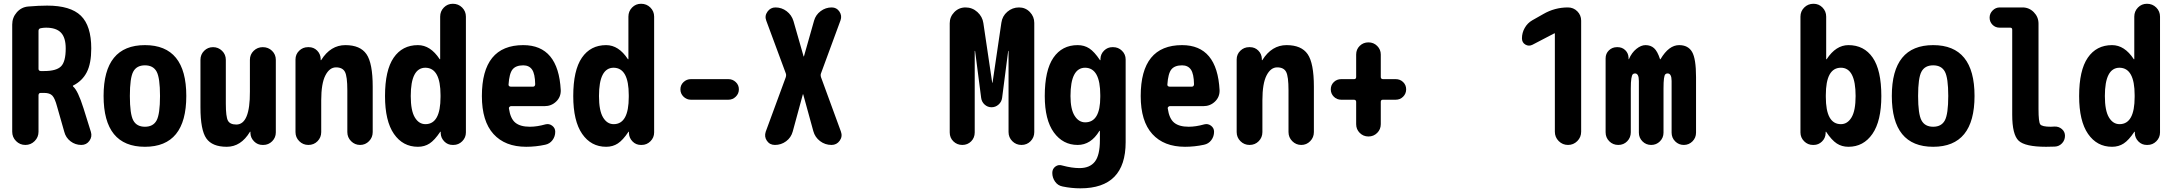

<svg xmlns="http://www.w3.org/2000/svg" viewBox="-20 -770 11540 1020"><path d="M214.8 -392.6Q279.3 -392.6 304.2 -417.5Q329.1 -442.4 329.1 -512.7Q329.1 -570.3 303.7 -596.7Q278.3 -623 224.6 -623Q210 -623 196.3 -620.1Q185.5 -618.2 184.6 -607.4V-404.3Q184.6 -393.6 196.3 -392.6ZM423.8 -194.3 462.9 -69.3Q470.7 -43.9 455.1 -22Q439.5 0 412.1 0Q379.9 0 354.5 -19.5Q329.1 -39.1 321.3 -70.3L283.2 -204.1Q271.5 -248 257.8 -262.2Q244.1 -276.4 214.8 -276.4H196.3Q185.5 -276.4 184.6 -264.6V-70.3Q184.6 -41 164.1 -20.5Q143.6 0 114.7 0Q85.9 0 65.4 -20.5Q44.9 -41 44.9 -70.3V-639.6Q44.9 -676.8 69.3 -704.6Q93.8 -732.4 129.9 -735.4Q186.5 -740.2 230.5 -740.2Q354.5 -740.2 409.7 -686.5Q464.8 -632.8 464.8 -512.7Q464.8 -432.6 440.9 -386.2Q417 -339.8 368.2 -315.4Q367.2 -315.4 367.2 -313.5Q367.2 -312.5 368.2 -310.5Q393.6 -290 423.8 -194.3Z M688 -130.4Q706.1 -96.7 750 -96.7Q793.9 -96.7 812 -130.4Q830.1 -164.1 830.1 -260.3Q830.1 -356.4 812 -389.6Q793.9 -422.9 750 -422.9Q706.1 -422.9 688 -389.6Q669.9 -356.4 669.9 -260.3Q669.9 -164.1 688 -130.4ZM530.3 -260.3Q530.3 -530.3 750 -530.3Q969.7 -530.3 969.7 -260.3Q969.7 9.8 750 9.8Q530.3 9.8 530.3 -260.3Z M1376 -519.5Q1405.3 -519.5 1425.3 -500Q1445.3 -480.5 1445.3 -452.1V-66.4Q1445.3 -39.1 1425.8 -19.5Q1406.2 0 1378.9 0H1375Q1348.6 0 1330.1 -18.6Q1311.5 -37.1 1310.5 -61.5V-69.3Q1310.5 -70.3 1309.6 -70.3Q1307.6 -70.3 1307.6 -69.3Q1259.8 9.8 1184.6 9.8Q1107.4 9.8 1076.2 -34.7Q1044.9 -79.1 1044.9 -200.2V-452.1Q1044.9 -480.5 1064.5 -500Q1084 -519.5 1111.8 -519.5Q1139.6 -519.5 1159.7 -500Q1179.7 -480.5 1179.7 -452.1V-219.7Q1179.7 -149.4 1190.9 -128.9Q1202.1 -108.4 1235.4 -108.4Q1308.6 -108.4 1307.6 -283.2V-452.1Q1307.6 -480.5 1327.6 -500Q1347.7 -519.5 1376 -519.5Z M1960 -309.6V-68.4Q1960 -40 1940.4 -20Q1920.9 0 1893.1 0Q1865.2 0 1845.2 -20Q1825.2 -40 1825.2 -68.4V-290Q1825.2 -364.3 1812.5 -388.2Q1799.8 -412.1 1765.1 -412.1Q1730.5 -412.1 1708.5 -369.1Q1686.5 -326.2 1686.5 -237.3V-68.4Q1686.5 -40 1667 -20Q1647.5 0 1618.2 0Q1589.8 0 1569.8 -20Q1549.8 -40 1549.8 -68.4V-454.1Q1549.8 -481.4 1569.3 -500.5Q1588.9 -519.5 1616.2 -519.5H1620.1Q1646.5 -519.5 1664.6 -501.5Q1682.6 -483.4 1683.6 -458V-451.2Q1683.6 -450.2 1684.6 -450.2Q1686.5 -450.2 1686.5 -451.2Q1736.3 -530.3 1814.9 -530.3Q1893.6 -530.3 1926.8 -482.4Q1960 -434.6 1960 -309.6Z M2320.3 -254.9V-264.6Q2320.3 -409.2 2240.2 -410.2Q2162.1 -410.2 2162.1 -259.8Q2162.1 -182.6 2183.6 -146.5Q2205.1 -110.4 2240.2 -110.4Q2320.3 -110.4 2320.3 -254.9ZM2385.7 -750Q2415 -750 2435.1 -730Q2455.1 -710 2455.1 -681.6V-66.4Q2455.1 -39.1 2435.5 -19.5Q2416 0 2388.7 0H2384.8Q2358.4 0 2340.3 -18.6Q2322.3 -37.1 2321.3 -61.5V-69.3Q2321.3 -70.3 2320.3 -70.3Q2318.4 -70.3 2318.4 -69.3Q2289.1 -25.4 2262.2 -7.8Q2235.4 9.8 2200.2 9.8Q2120.1 9.8 2072.8 -58.6Q2025.4 -127 2025.4 -259.8Q2025.4 -396.5 2071.3 -463.4Q2117.2 -530.3 2200.2 -530.3Q2266.6 -530.3 2315.4 -456.1Q2315.4 -455.1 2317.4 -455.1Q2318.4 -455.1 2318.4 -456.1V-681.6Q2318.4 -710 2337.9 -730Q2357.4 -750 2385.7 -750Z M2811.5 -309.6Q2822.3 -309.6 2823.2 -322.3Q2822.3 -377.9 2806.6 -400.4Q2791 -422.9 2759.8 -422.9Q2720.7 -422.9 2703.1 -401.4Q2685.5 -379.9 2681.6 -320.3Q2681.6 -310.5 2693.4 -309.6ZM2759.8 -530.3Q2946.3 -530.3 2959 -291Q2960 -254.9 2934.6 -230.5Q2909.2 -206.1 2873 -206.1H2694.3Q2690.4 -206.1 2686.5 -202.1Q2682.6 -198.2 2683.6 -194.3Q2691.4 -139.6 2717.8 -118.2Q2744.1 -96.7 2794.9 -96.7Q2833 -96.7 2877.9 -109.4Q2897.5 -114.3 2913.6 -102.1Q2929.7 -89.8 2929.7 -70.3Q2929.7 -44.9 2915 -25.4Q2900.4 -5.9 2876 -1Q2826.2 9.8 2775.4 9.8Q2663.1 9.8 2601.6 -58.1Q2540 -126 2540 -259.8Q2540 -530.3 2759.8 -530.3Z M3320.3 -254.9V-264.6Q3320.3 -409.2 3240.2 -410.2Q3162.1 -410.2 3162.1 -259.8Q3162.1 -182.6 3183.6 -146.5Q3205.1 -110.4 3240.2 -110.4Q3320.3 -110.4 3320.3 -254.9ZM3385.7 -750Q3415 -750 3435.1 -730Q3455.1 -710 3455.1 -681.6V-66.4Q3455.1 -39.1 3435.5 -19.5Q3416 0 3388.7 0H3384.8Q3358.4 0 3340.3 -18.6Q3322.3 -37.1 3321.3 -61.5V-69.3Q3321.3 -70.3 3320.3 -70.3Q3318.4 -70.3 3318.4 -69.3Q3289.1 -25.4 3262.2 -7.8Q3235.4 9.8 3200.2 9.8Q3120.1 9.8 3072.8 -58.6Q3025.4 -127 3025.4 -259.8Q3025.4 -396.5 3071.3 -463.4Q3117.2 -530.3 3200.2 -530.3Q3266.6 -530.3 3315.4 -456.1Q3315.4 -455.1 3317.4 -455.1Q3318.4 -455.1 3318.4 -456.1V-681.6Q3318.4 -710 3337.9 -730Q3357.4 -750 3385.7 -750Z M3849.6 -349.6Q3872.1 -349.6 3888.7 -334Q3905.3 -318.4 3905.3 -295.4Q3905.3 -272.5 3888.7 -256.3Q3872.1 -240.2 3849.6 -240.2H3650.4Q3627.9 -240.2 3611.3 -256.3Q3594.7 -272.5 3594.7 -295.4Q3594.7 -318.4 3611.3 -334Q3627.9 -349.6 3650.4 -349.6Z M4341.8 -359.4 4447.3 -71.3Q4457 -44.9 4440.9 -22.5Q4424.8 0 4397.5 0Q4363.3 0 4336.4 -20.5Q4309.6 -41 4300.8 -73.2L4247.1 -268.6Q4247.1 -269.5 4246.1 -269.5Q4245.1 -269.5 4245.1 -268.6L4191.4 -71.3Q4182.6 -39.1 4156.2 -19.5Q4129.9 0 4096.7 0Q4069.3 0 4054.2 -22Q4039.1 -43.9 4047.9 -70.3L4154.3 -359.4Q4158.2 -372.1 4154.3 -380.9L4050.8 -660.2Q4041 -685.5 4057.1 -708Q4073.2 -730.5 4099.6 -730.5Q4132.8 -730.5 4159.2 -710.4Q4185.5 -690.4 4195.3 -658.2L4249 -470.7Q4249 -469.7 4250 -469.7Q4251 -469.7 4251 -470.7L4304.7 -660.2Q4313.5 -691.4 4339.8 -710.9Q4366.2 -730.5 4398.4 -730.5Q4424.8 -730.5 4439.5 -708.5Q4454.1 -686.5 4445.3 -662.1L4341.8 -380.9Q4337.9 -372.1 4341.8 -359.4Z M5393.6 -730.5Q5427.7 -730.5 5451.2 -706.1Q5474.6 -681.6 5474.6 -648.4V-68.4Q5474.6 -40 5455.1 -20Q5435.5 0 5406.7 0Q5377.9 0 5357.9 -20Q5337.9 -40 5337.9 -68.4V-499Q5337.9 -500 5336.9 -500Q5335.9 -500 5335.9 -499L5303.7 -250Q5300.8 -228.5 5284.7 -214.4Q5268.6 -200.2 5247.6 -200.2Q5226.6 -200.2 5210.9 -214.4Q5195.3 -228.5 5192.4 -250L5160.2 -499Q5160.2 -500 5159.2 -500Q5158.2 -500 5158.2 -499V-66.4Q5158.2 -38.1 5139.2 -19Q5120.1 0 5092.3 0Q5064.5 0 5044.9 -19Q5025.4 -38.1 5025.4 -66.4V-646.5Q5025.4 -680.7 5049.8 -705.6Q5074.2 -730.5 5109.4 -730.5Q5145.5 -730.5 5172.4 -706.1Q5199.2 -681.6 5204.1 -647.5L5251 -331.1Q5251 -330.1 5252 -330.1Q5252.9 -330.1 5252.9 -331.1L5299.8 -649.4Q5304.7 -684.6 5331.5 -707.5Q5358.4 -730.5 5393.6 -730.5Z M5825.2 -254.9V-264.6Q5825.2 -409.2 5745.1 -410.2Q5667 -410.2 5667 -259.8Q5667 -189.5 5689 -154.8Q5710.9 -120.1 5745.1 -120.1Q5825.2 -120.1 5825.2 -254.9ZM5893.6 -519.5Q5920.9 -519.5 5940.4 -500.5Q5960 -481.4 5960 -454.1V-14.6Q5960 230.5 5719.7 230.5Q5671.9 230.5 5625 220.7Q5599.6 215.8 5585 194.8Q5570.3 173.8 5570.3 148.4Q5570.3 127 5586.9 114.7Q5603.5 102.5 5624 109.4Q5674.8 123 5714.8 123Q5769.5 123 5796.4 88.9Q5823.2 54.7 5823.2 -25.4V-74.2Q5823.2 -75.2 5822.3 -75.2Q5820.3 -75.2 5820.3 -74.2Q5775.4 0 5705.1 0Q5627 0 5578.6 -66.4Q5530.3 -132.8 5530.3 -259.8Q5530.3 -396.5 5576.2 -463.4Q5622.1 -530.3 5705.1 -530.3Q5740.2 -530.3 5767.1 -512.7Q5793.9 -495.1 5823.2 -451.2Q5823.2 -450.2 5825.2 -450.2Q5826.2 -450.2 5826.2 -451.2V-458Q5827.1 -483.4 5845.7 -501.5Q5864.3 -519.5 5889.6 -519.5Z M6311.5 -309.6Q6322.3 -309.6 6323.2 -322.3Q6322.3 -377.9 6306.6 -400.4Q6291 -422.9 6259.8 -422.9Q6220.7 -422.9 6203.1 -401.4Q6185.5 -379.9 6181.6 -320.3Q6181.6 -310.5 6193.4 -309.6ZM6259.8 -530.3Q6446.3 -530.3 6459 -291Q6460 -254.9 6434.6 -230.5Q6409.2 -206.1 6373 -206.1H6194.3Q6190.4 -206.1 6186.5 -202.1Q6182.6 -198.2 6183.6 -194.3Q6191.4 -139.6 6217.8 -118.2Q6244.1 -96.7 6294.9 -96.7Q6333 -96.7 6377.9 -109.4Q6397.5 -114.3 6413.6 -102.1Q6429.7 -89.8 6429.7 -70.3Q6429.7 -44.9 6415 -25.4Q6400.4 -5.9 6376 -1Q6326.2 9.8 6275.4 9.8Q6163.1 9.8 6101.6 -58.1Q6040 -126 6040 -259.8Q6040 -530.3 6259.8 -530.3Z M6960 -309.6V-68.4Q6960 -40 6940.4 -20Q6920.9 0 6893.1 0Q6865.2 0 6845.2 -20Q6825.2 -40 6825.2 -68.4V-290Q6825.2 -364.3 6812.5 -388.2Q6799.8 -412.1 6765.1 -412.1Q6730.5 -412.1 6708.5 -369.1Q6686.5 -326.2 6686.5 -237.3V-68.4Q6686.5 -40 6667 -20Q6647.5 0 6618.2 0Q6589.8 0 6569.8 -20Q6549.8 -40 6549.8 -68.4V-454.1Q6549.8 -481.4 6569.3 -500.5Q6588.9 -519.5 6616.2 -519.5H6620.1Q6646.5 -519.5 6664.6 -501.5Q6682.6 -483.4 6683.6 -458V-451.2Q6683.6 -450.2 6684.6 -450.2Q6686.5 -450.2 6686.5 -451.2Q6736.3 -530.3 6814.9 -530.3Q6893.6 -530.3 6926.8 -482.4Q6960 -434.6 6960 -309.6Z M7394.5 -349.6Q7418 -349.6 7434.1 -334Q7450.2 -318.4 7450.2 -295.4Q7450.2 -272.5 7434.1 -256.3Q7418 -240.2 7394.5 -240.2H7326.2Q7315.4 -240.2 7315.4 -228.5V-110.4Q7315.4 -83 7296.4 -64Q7277.3 -44.9 7250 -44.9Q7222.7 -44.9 7203.6 -64Q7184.6 -83 7184.6 -110.4V-228.5Q7184.6 -239.3 7173.8 -240.2H7105.5Q7082 -240.2 7065.9 -256.3Q7049.8 -272.5 7049.8 -295.4Q7049.8 -318.4 7065.9 -334Q7082 -349.6 7105.5 -349.6H7173.8Q7184.6 -349.6 7184.6 -361.3V-480.5Q7184.6 -507.8 7203.6 -526.4Q7222.7 -544.9 7250 -544.9Q7277.3 -544.9 7296.4 -525.9Q7315.4 -506.8 7315.4 -480.5V-361.3Q7315.4 -350.6 7326.2 -349.6Z M8309.6 -730.5Q8338.9 -730.5 8359.4 -710Q8379.9 -689.5 8379.9 -660.2V-70.3Q8379.9 -41 8359.4 -20.5Q8338.9 0 8310.1 0Q8281.2 0 8260.7 -20.5Q8240.2 -41 8240.2 -70.3V-591.8Q8240.2 -592.8 8239.3 -592.8H8237.3L8121.1 -532.2Q8101.6 -522.5 8083.5 -533.2Q8065.4 -543.9 8065.4 -566.4Q8065.4 -595.7 8080.1 -621.6Q8094.7 -647.5 8120.1 -662.1L8178.7 -695.3Q8239.3 -730.5 8309.6 -730.5Z M8900.4 -530.3Q8948.2 -530.3 8969.2 -494.1Q8990.2 -458 8990.2 -360.4V-65.4Q8990.2 -38.1 8971.2 -19Q8952.1 0 8925.3 0Q8898.4 0 8879.4 -19Q8860.4 -38.1 8860.4 -65.4V-339.8Q8860.4 -379.9 8838.9 -379.9Q8831.1 -379.9 8826.7 -375Q8822.3 -370.1 8819.8 -352.5Q8817.4 -335 8817.4 -299.8V-65.4Q8817.4 -38.1 8798.3 -19Q8779.3 0 8752 0Q8724.6 0 8705.6 -19Q8686.5 -38.1 8686.5 -65.4V-339.8Q8686.5 -379.9 8666 -379.9Q8658.2 -379.9 8653.8 -375Q8649.4 -370.1 8646.5 -352.5Q8643.6 -335 8643.6 -299.8V-67.4Q8643.6 -39.1 8624.5 -19.5Q8605.5 0 8577.1 0Q8548.8 0 8529.3 -19.5Q8509.8 -39.1 8509.8 -67.4V-460Q8509.8 -485.4 8527.3 -502.4Q8544.9 -519.5 8570.3 -519.5H8573.2Q8597.7 -519.5 8614.3 -503.4Q8630.9 -487.3 8631.8 -462.9V-456.1Q8631.8 -455.1 8632.8 -455.1Q8633.8 -455.1 8633.8 -456.1Q8648.4 -490.2 8673.3 -510.3Q8698.2 -530.3 8721.7 -530.3Q8749 -530.3 8767.1 -514.2Q8785.2 -498 8798.8 -456.1Q8798.8 -455.1 8799.8 -455.1Q8801.8 -455.1 8801.8 -456.1Q8845.7 -530.3 8900.4 -530.3Z M9759.8 -110.4Q9794.9 -110.4 9816.4 -146.5Q9837.9 -182.6 9837.9 -259.8Q9837.9 -410.2 9759.8 -410.2Q9679.7 -410.2 9679.7 -264.6V-254.9Q9679.7 -110.4 9759.8 -110.4ZM9799.8 -530.3Q9882.8 -530.3 9928.7 -463.9Q9974.6 -397.5 9974.6 -259.8Q9974.6 -127 9927.2 -58.6Q9879.9 9.8 9799.8 9.8Q9764.6 9.8 9737.8 -7.8Q9710.9 -25.4 9681.6 -69.3Q9681.6 -70.3 9679.7 -70.3Q9678.7 -70.3 9678.7 -69.3V-61.5Q9677.7 -36.1 9659.2 -18.1Q9640.6 0 9615.2 0H9611.3Q9584 0 9564.5 -19.5Q9544.9 -39.1 9544.9 -66.4V-681.6Q9544.9 -710 9564.9 -730Q9585 -750 9614.3 -750Q9642.6 -750 9662.1 -730Q9681.6 -710 9681.6 -681.6V-456.1Q9681.6 -455.1 9682.6 -455.1Q9684.6 -455.1 9684.6 -456.1Q9733.4 -530.3 9799.8 -530.3Z M10188 -130.4Q10206.1 -96.7 10250 -96.7Q10293.9 -96.7 10312 -130.4Q10330.1 -164.1 10330.1 -260.3Q10330.1 -356.4 10312 -389.6Q10293.9 -422.9 10250 -422.9Q10206.1 -422.9 10188 -389.6Q10169.9 -356.4 10169.9 -260.3Q10169.9 -164.1 10188 -130.4ZM10030.3 -260.3Q10030.3 -530.3 10250 -530.3Q10469.7 -530.3 10469.7 -260.3Q10469.7 9.8 10250 9.8Q10030.3 9.8 10030.3 -260.3Z M10894.5 -97.7Q10917 -98.6 10933.6 -84.5Q10950.2 -70.3 10950.2 -48.8Q10950.2 -25.4 10934.6 -8.8Q10918.9 7.8 10896.5 8.8Q10881.8 9.8 10849.6 9.8Q10738.3 9.8 10704.1 -22.5Q10669.9 -54.7 10669.9 -160.2V-612.3Q10669.9 -623 10659.2 -623H10603.5Q10580.1 -623 10564.9 -638.7Q10549.8 -654.3 10549.8 -676.3Q10549.8 -698.2 10565.9 -714.4Q10582 -730.5 10603.5 -730.5H10724.6Q10759.8 -730.5 10784.7 -705.1Q10809.6 -679.7 10809.6 -644.5V-190.4Q10809.6 -122.1 10818.8 -109.4Q10828.1 -96.7 10875 -96.7Q10877.9 -96.7 10884.3 -97.2Q10890.6 -97.7 10894.5 -97.7Z M11320.3 -254.9V-264.6Q11320.3 -409.2 11240.2 -410.2Q11162.1 -410.2 11162.1 -259.8Q11162.1 -182.6 11183.6 -146.5Q11205.1 -110.4 11240.2 -110.4Q11320.3 -110.4 11320.3 -254.9ZM11385.7 -750Q11415 -750 11435.1 -730Q11455.1 -710 11455.1 -681.6V-66.4Q11455.1 -39.1 11435.5 -19.5Q11416 0 11388.7 0H11384.8Q11358.4 0 11340.3 -18.6Q11322.3 -37.1 11321.3 -61.5V-69.3Q11321.3 -70.3 11320.3 -70.3Q11318.4 -70.3 11318.4 -69.3Q11289.1 -25.4 11262.2 -7.8Q11235.4 9.8 11200.2 9.8Q11120.1 9.8 11072.8 -58.6Q11025.4 -127 11025.4 -259.8Q11025.4 -396.5 11071.3 -463.4Q11117.2 -530.3 11200.2 -530.3Q11266.6 -530.3 11315.4 -456.1Q11315.4 -455.1 11317.4 -455.1Q11318.4 -455.1 11318.4 -456.1V-681.6Q11318.4 -710 11337.9 -730Q11357.4 -750 11385.7 -750Z"/></svg>

Font: Rounded-X Mgen+ 1m bold
Style: Bold
Weight: 700
Designer: [Source Han Sans]
Ryoko NISHIZUKA  (kana & ideographs); Paul D. Hunt (Latin, Greek & Cyrillic); Wenlong ZHANG  (bopomofo
Version: Version 1.059.20150602